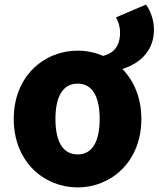

<svg xmlns="http://www.w3.org/2000/svg" viewBox="-20 -804 692 838"><path d="M319 -130C252 -130 222 -190 222 -285C222 -379 252 -439 319 -439C385 -439 415 -379 415 -285C415 -190 385 -130 319 -130ZM319 14C463 14 597 -96 597 -285C597 -378 564 -452 514 -503C592 -527 652 -583 652 -675C652 -718 635 -761 617 -784L486 -728C496 -712 504 -689 504 -662C504 -599 473 -571 430 -560C395 -575 357 -583 319 -583C174 -583 40 -473 40 -285C40 -96 174 14 319 14Z"/></svg>

Font: ChiuKong Gothic MN Heavy
Style: Regular
Weight: 900
Designer: Ryoko NISHIZUKA 西塚涼子 (kana, bopomofo & ideographs); Paul D. Hunt (Latin, Greek & Cyrillic); Sandoll Communications 산돌커뮤니
Foundry: Adobe
Version: Version 1.300